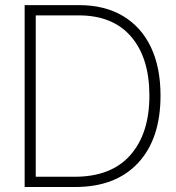

<svg xmlns="http://www.w3.org/2000/svg" viewBox="-20 -748 704 768"><path d="M280.8 0H78.6V-727.5H296.4Q398.4 -727.5 471.4 -684.3Q544.4 -641.1 583.3 -560.1Q622.1 -479 622.1 -365.7Q622.1 -192.9 532.5 -96.4Q442.9 0 280.8 0ZM123 -41H278.8Q424.8 -41 501.2 -127.4Q577.6 -213.9 577.6 -365.7Q577.6 -516.1 504.6 -601.3Q431.6 -686.5 294.4 -686.5H123Z"/></svg>

Font: Inter Display ExtraLight
Style: Regular
Weight: 200
Designer: Rasmus Andersson
Foundry: rsms
Version: Version 4.000;git-a52131595